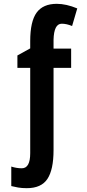

<svg xmlns="http://www.w3.org/2000/svg" viewBox="-20 -744 455 1004"><path d="M138 -529V-491L71 -454V-389H138V57Q138 136 94 136Q67 136 39 127V229Q55 233 74.5 236.5Q94 240 120 240Q196 240 228 191.5Q260 143 260 41V-389H352V-490H260V-536Q262 -620 303 -620Q328 -620 357 -608L384 -700Q326 -724 277 -724Q205 -724 171.5 -678Q138 -632 138 -529Z"/></svg>

Font: Noto Sans UI Condensed
Style: Bold
Weight: 700
Width: 3
Designer: Monotype Design Team
Foundry: Monotype Imaging Inc.
Version: 1.001